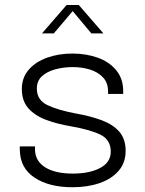

<svg xmlns="http://www.w3.org/2000/svg" viewBox="-20 -758 596 787"><path d="M277.5 9.5Q181.5 9.5 122.2 -29.5Q63 -68.5 61.5 -140.5Q61 -145 61 -149.8Q61 -154.5 61 -158H123.5Q123.5 -154.5 123.5 -151.2Q123.5 -148 123.5 -143Q125 -97 165.8 -71.8Q206.5 -46.5 278.5 -46.5Q347 -46.5 390.5 -69.5Q434 -92.5 434 -136.5Q434 -185 392 -205.8Q350 -226.5 269.5 -240.5Q213.5 -250 168.2 -267Q123 -284 96.2 -314.2Q69.5 -344.5 69.5 -393Q69.5 -439.5 97.5 -472Q125.5 -504.5 172.8 -521.5Q220 -538.5 277 -538.5Q333.5 -538.5 380.8 -521.5Q428 -504.5 456.5 -470Q485 -435.5 485 -384V-373H423V-382Q423 -418.5 402.5 -440.5Q382 -462.5 349 -472.8Q316 -483 278.5 -483Q241 -483 207.2 -474Q173.5 -465 152.2 -445.8Q131 -426.5 131 -395Q131 -347.5 175.2 -326.8Q219.5 -306 292.5 -292.5Q351.5 -282 397.2 -265Q443 -248 469 -218.2Q495 -188.5 495 -139.5Q495 -91 466.2 -57.8Q437.5 -24.5 388.2 -7.5Q339 9.5 277.5 9.5ZM152 -621 253 -737.5H303L404 -621H354.5L278 -712.5L200.5 -621Z"/></svg>

Font: Epilogue Light
Style: Regular
Weight: 300
Designer: Tyler Finck
Foundry: Etcetera Type Co
Version: Version 2.111; ttfautohint (v1.8.3)